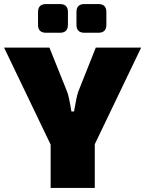

<svg xmlns="http://www.w3.org/2000/svg" viewBox="-30 -924 714 944"><path d="M265 -763H196Q157 -763 157 -802V-865Q157 -904 196 -904H265Q304 -904 304 -865V-802Q304 -763 265 -763ZM454 -763H385Q346 -763 346 -802V-865Q346 -904 385 -904H454Q493 -904 493 -865V-802Q493 -763 454 -763ZM436 -215V0H219V-213L-10 -690H213L300 -473Q309 -451 321 -376H334Q346 -449 355 -474L441 -690H664Z"/></svg>

Font: Exo 2.0 Black
Style: Regular
Weight: 900
Designer: Natanael Gama
Version: Version 1.001;PS 001.001;hotconv 1.0.70;makeotf.lib2.5.58329